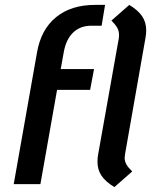

<svg xmlns="http://www.w3.org/2000/svg" viewBox="-20 -752 627 784"><path d="M228 -470H364L348 -385H213L145 0H36L131 -537Q147 -631 208.5 -681.5Q270 -732 368 -732H409L395 -647H353Q307 -647 278 -618.5Q249 -590 240 -537ZM491 -125Q489 -113 489 -108Q489 -93 496.5 -80Q504 -67 520 -52L447 12Q411 -10 394.5 -34.5Q378 -59 378 -92Q378 -107 381 -123L465 -595Q466 -600 466 -610Q466 -626 458.5 -639Q451 -652 435 -668L508 -732Q544 -710 560.5 -685.5Q577 -661 577 -628Q577 -614 574 -597Z"/></svg>

Font: KoHo SemiBold
Style: Italic
Weight: 600
Italic angle: -10°
Version: Version 1.000; ttfautohint (v1.6)